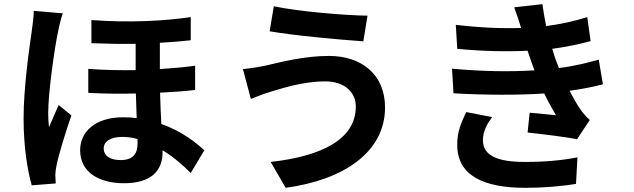

<svg xmlns="http://www.w3.org/2000/svg" viewBox="-20 -837 3040 920"><path d="M281 -773 142 -785C141 -753 136 -714 132 -687C121 -610 93 -420 93 -269C93 -133 112 -19 132 51L247 42C246 28 246 11 245 1C245 -10 248 -31 251 -45C262 -100 294 -202 322 -284L261 -334C247 -300 229 -262 215 -228C212 -248 211 -276 211 -296C211 -396 243 -617 258 -684C261 -702 273 -753 281 -773ZM639 -171V-148C639 -100 617 -70 558 -70C509 -70 477 -89 477 -126C477 -159 509 -181 566 -181C590 -181 614 -178 639 -171ZM418 -741V-630C492 -627 563 -626 630 -627V-501C557 -500 481 -501 403 -507V-392C480 -388 557 -387 631 -389L635 -271C614 -274 593 -275 570 -275C434 -275 364 -204 364 -117C364 -9 458 41 574 41C703 41 759 -18 759 -107V-117C807 -88 852 -50 894 -8L959 -117C921 -152 852 -208 753 -243C751 -289 748 -339 747 -393C809 -396 866 -400 915 -406V-522C863 -515 806 -510 746 -506V-632C800 -635 850 -639 894 -644V-755C771 -737 601 -727 418 -741Z M1685 -327C1685 -171 1525 -89 1277 -61L1349 63C1627 25 1825 -108 1825 -322C1825 -479 1714 -569 1556 -569C1439 -569 1327 -540 1254 -523C1221 -516 1178 -509 1144 -506L1182 -363C1211 -374 1250 -390 1279 -398C1330 -413 1429 -447 1539 -447C1633 -447 1685 -393 1685 -327ZM1292 -807 1272 -687C1387 -667 1604 -647 1721 -639L1741 -762C1635 -763 1408 -782 1292 -807Z M2338 -276 2214 -300C2191 -252 2169 -203 2171 -139C2173 4 2297 63 2497 63C2579 63 2670 56 2740 44L2747 -83C2676 -69 2591 -61 2496 -61C2364 -61 2294 -91 2294 -165C2294 -208 2314 -243 2338 -276ZM2146 -508 2153 -390C2305 -381 2466 -381 2588 -389C2604 -355 2623 -320 2644 -285C2614 -288 2560 -293 2518 -297L2508 -202C2581 -194 2689 -181 2745 -170L2806 -262C2788 -279 2774 -294 2761 -313C2743 -339 2726 -370 2709 -402C2769 -410 2823 -421 2869 -433L2849 -551C2800 -538 2740 -521 2658 -511L2641 -556L2626 -603C2692 -612 2755 -625 2810 -640L2794 -755C2730 -735 2666 -721 2597 -712C2590 -746 2584 -781 2579 -817L2444 -802C2457 -767 2467 -735 2477 -703C2385 -700 2283 -704 2164 -718L2171 -603C2297 -591 2414 -589 2508 -594L2528 -535L2541 -500C2430 -493 2295 -494 2146 -508Z"/></svg>

Font: Noto Sans Mono CJK SC
Style: Bold
Weight: 700
Designer: Ryoko NISHIZUKA 西塚涼子 (kana, bopomofo & ideographs); Paul D. Hunt (Latin, Greek & Cyrillic); Sandoll Communications 산돌커뮤니
Foundry: Adobe
Version: Version 2.004;hotconv 1.0.118;makeotfexe 2.5.65603